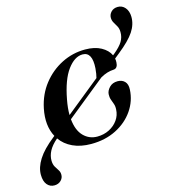

<svg xmlns="http://www.w3.org/2000/svg" viewBox="-171 -866 1053 1172"><g transform="rotate(-15 355.0 -279.5)"><path d="M97.5 -89.5 104.5 -95Q64.5 -169.5 86 -274Q103.5 -359 153.2 -422.2Q203 -485.5 273 -520.8Q343 -556 421.5 -556Q482 -556 522.2 -533.8Q562.5 -511.5 578 -477.5L587.5 -485Q627 -517.5 643 -544.2Q659 -571 658.5 -602.5Q658.5 -624.5 650 -640Q641.5 -655.5 633 -669.5Q624.5 -683.5 624 -700.5Q623.5 -722 639 -738.5Q654.5 -755 681 -755.5Q709 -756 727.8 -734Q746.5 -712 747 -675.5Q747.5 -627.5 718 -582.8Q688.5 -538 616 -480L585 -455Q587.5 -442.5 586.5 -429.5Q586 -413.5 579.2 -403.2Q572.5 -393 559.5 -392Q517 -390.5 474 -365.5L228.5 -167Q235.5 -95.5 271 -59.2Q306.5 -23 357.5 -23Q398.5 -23 432.8 -40.2Q467 -57.5 488 -87Q509 -116.5 510.5 -153Q512 -173.5 506.2 -189.2Q500.5 -205 495 -220.2Q489.5 -235.5 490.5 -255Q492 -277 511.2 -297.2Q530.5 -317.5 563.5 -317.5Q591 -317.5 608 -300.2Q625 -283 623 -249Q619.5 -178 578.8 -118.8Q538 -59.5 468.5 -24.2Q399 11 310 11Q243.5 11 194.2 -12Q145 -35 116.5 -76Q79.5 -44 63.8 -13.8Q48 16.5 48.5 47Q49 70.5 57.8 85.8Q66.5 101 75.5 114Q84.5 127 84.5 144Q85 165 69.2 180.8Q53.5 196.5 28.5 197Q0 197.5 -18 176.2Q-36 155 -36.5 114Q-37 67 -5.2 16.8Q26.5 -33.5 97.5 -89.5ZM236.5 -289.5Q226.5 -237.5 227 -194L444 -369.5Q447 -380.5 449.5 -395.2Q452 -410 453.5 -428.5Q460.5 -531 399 -531Q348.5 -531 303.8 -470.8Q259 -410.5 236.5 -289.5Z"/></g></svg>

Font: Fraunces 72pt S000 SemiBold
Style: Italic
Weight: 600
Italic angle: -16°
Version: Version 1.000; ttfautohint (v1.8.3)